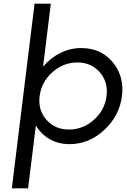

<svg xmlns="http://www.w3.org/2000/svg" viewBox="-20 -770 689 1039"><path d="M420 -510Q525 -510 589 -434.5Q653 -359 640 -250Q626 -142 543.5 -66Q461 10 356 10Q296 10 249 -17Q202 -44 174 -91L132 249H44L167 -750H255L213 -409Q252 -456 306 -483Q360 -510 420 -510ZM353 -69Q429 -69 488 -121.5Q547 -174 556.5 -250Q566 -326 520 -379Q474 -432 398 -432Q323 -432 263.5 -379Q204 -326 194.5 -250Q185 -174 231.5 -121.5Q278 -69 353 -69Z"/></svg>

Font: Orkney
Style: Italic
Weight: 400
Italic angle: -7°
Designer: Samuel Oakes and Alfredo Marco Pradil
Foundry: Alfredo Marco Pradil
Version: 1.0; ttfautohint (v1.5)